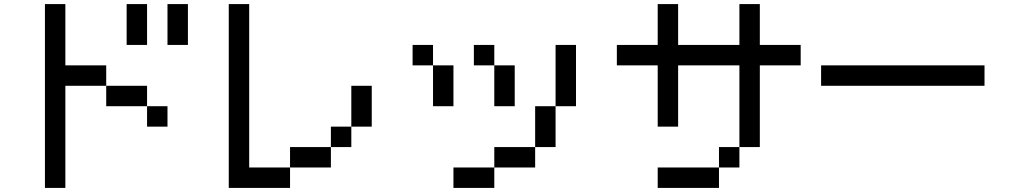

<svg xmlns="http://www.w3.org/2000/svg" viewBox="-20 -920 5040 940"><path d="M800 -400V-300H700V-400ZM800 -700V-900H900V-700ZM200 0V-900H300V-600H500V-500H300V0ZM500 -500H700V-400H500ZM600 -700V-900H700V-700Z M1800 -300H1700V-500H1800ZM1100 0V-900H1200V-100H1400V0ZM1400 -100V-200H1600V-100ZM1600 -200V-300H1700V-200Z M2000 -600V-700H2100V-600ZM2200 0V-100H2400V0ZM2200 -400H2100V-600H2200ZM2400 -100V-200H2600V-100ZM2400 -400V-600H2500V-400ZM2400 -700V-600H2300V-700ZM2600 -200V-400H2700V-200ZM2800 -400H2700V-700H2800Z M3000 -600V-700H3200V-900H3300V-700H3600V-900H3700V-700H3900V-600H3700V-200H3600V-600H3300V-300H3200V-600ZM3200 0V-100H3500V0ZM3600 -200V-100H3500V-200Z M4000 -500V-600H4800V-500Z"/></svg>

Font: Galmuri9 Regular
Style: Regular
Weight: 400
Designer: Lee Minseo (quiple)
Version: Version 2.399;hotconv 1.1.1;makeotfexe 2.6.0 DEVELOPMENT